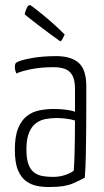

<svg xmlns="http://www.w3.org/2000/svg" viewBox="-20 -733 412 763"><path d="M183 10Q156 11 130.5 6.5Q105 2 84.5 -12.5Q64 -27 51.5 -56.5Q39 -86 39 -138Q39 -191 52 -223Q65 -255 87 -272Q109 -289 137 -294.5Q165 -300 194 -300Q216 -300 238.5 -297.5Q261 -295 278 -289Q278 -289 278 -306Q278 -323 278 -344.5Q278 -366 278 -380Q278 -416 267 -434.5Q256 -453 237 -459.5Q218 -466 193 -466Q143 -466 103.5 -458Q64 -450 45 -441Q42 -448 40.5 -454.5Q39 -461 39 -467Q39 -473 40.5 -478Q42 -483 46 -485Q61 -494 105 -502Q149 -510 203 -510Q262 -510 292.5 -483.5Q323 -457 323 -389V-327Q323 -270 322.5 -216Q322 -162 321 -114Q320 -66 317 -27Q302 -18 269.5 -4Q237 10 183 10ZM191 -30Q218 -30 241.5 -38.5Q265 -47 273 -55Q275 -78 276 -111.5Q277 -145 277.5 -182.5Q278 -220 278 -254Q263 -259 242.5 -261.5Q222 -264 206 -264Q183 -264 161.5 -260Q140 -256 123 -243.5Q106 -231 95.5 -206Q85 -181 85 -139Q85 -101 93.5 -79Q102 -57 117 -46.5Q132 -36 151 -33Q170 -30 191 -30ZM219 -569Q197 -585 173 -602.5Q149 -620 128.5 -636Q108 -652 94 -663Q80 -674 78 -676Q79 -683 85 -698Q91 -713 100 -713Q101 -713 114 -703Q127 -693 147.5 -676.5Q168 -660 191.5 -639Q215 -618 237 -596Q237 -596 234 -589.5Q231 -583 227 -576Q223 -569 219 -569Z"/></svg>

Font: Yanone Kaffeesatz ExtraLight Light
Style: Regular
Weight: 300
Version: Version 2.003